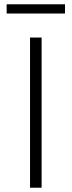

<svg xmlns="http://www.w3.org/2000/svg" viewBox="-20 -875 334 895"><path d="M120 -700H174V0H120ZM11 -855H283V-812H11Z"/></svg>

Font: Niramit ExtraLight
Style: Regular
Weight: 200
Designer: Katatrad Aksorn Co.,Ltd.
Foundry: Cadson Demak Co.,Ltd.
Version: Version 1.000; ttfautohint (v1.6)